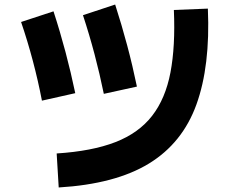

<svg xmlns="http://www.w3.org/2000/svg" viewBox="-20 -782 1040 847"><path d="M438 -368Q420 -456 397 -543Q374 -630 346 -715L488 -762Q517 -672 541 -582Q565 -492 584 -400ZM239 45 230 -105Q386 -115 489 -155Q592 -195 651 -271Q710 -347 732 -462.5Q754 -578 747 -738L897 -744Q908 -491 846.5 -321Q785 -151 637 -60.5Q489 30 239 45ZM165 -338Q148 -426 125 -513Q102 -600 73 -685L216 -732Q245 -643 269 -552.5Q293 -462 312 -371Z"/></svg>

Font: Murecho
Style: Bold
Weight: 700
Designer: Neil Summerour
Foundry: Positype
Version: Version 1.010; ttfautohint (v1.8.3)